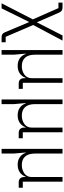

<svg xmlns="http://www.w3.org/2000/svg" viewBox="764 -1340 787 2354"><g transform="rotate(90 1157.0 -163.5)"><path d="M70 -537Q97 -537 111 -527.5Q125 -518 136 -493L253 -225H256L415 -537H478L287 -177L432 160H499V210H440Q413 210 399 200.5Q385 191 375 166L252 -126H249L83 210H21L218 -173L80 -487H12V-537Z M594 210V-537H651V-200Q651 -119 687.5 -78.5Q724 -38 792 -38Q852 -38 895.5 -70Q939 -102 939 -159V-537H996V-50H1070V0H1003Q973 0 956 -17.5Q939 -35 939 -65V-85H935Q918 -39 880.5 -13Q843 13 788 13Q734 13 696.5 -12.5Q659 -38 642 -86H638L651 59V210Z M1200 210V-537H1257V-200Q1257 -119 1293.5 -78.5Q1330 -38 1398 -38Q1458 -38 1501.5 -70Q1545 -102 1545 -159V-537H1602V-50H1676V0H1609Q1579 0 1562 -17.5Q1545 -35 1545 -65V-85H1541Q1524 -39 1486.5 -13Q1449 13 1394 13Q1340 13 1302.5 -12.5Q1265 -38 1248 -86H1244L1257 59V210Z M1806 210V-537H1863V-200Q1863 -119 1899.5 -78.5Q1936 -38 2004 -38Q2064 -38 2107.5 -70Q2151 -102 2151 -159V-537H2208V-50H2282V0H2215Q2185 0 2168 -17.5Q2151 -35 2151 -65V-85H2147Q2130 -39 2092.5 -13Q2055 13 2000 13Q1946 13 1908.5 -12.5Q1871 -38 1854 -86H1850L1863 59V210Z"/></g></svg>

Font: IBM Plex Sans JP Light
Style: Regular
Weight: 300
Designer: Mike Abbink; Paul van der Laan; Pieter van Rosmalen; Wujin Sim; Yejin Wi; Jinhee Kim; Boomi Park; Yona Kim; Kichan Ma
Foundry: Sandoll Inc.
Version: Version 1.002